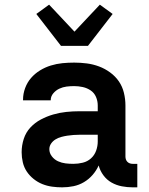

<svg xmlns="http://www.w3.org/2000/svg" viewBox="-20 -797 640 825"><path d="M247 8Q225 8 203.5 5Q182 2 162 -6Q142 -14 124.5 -28Q107 -42 95 -60Q83 -78 78 -99.5Q73 -121 73 -143Q73 -172 82 -200Q91 -228 110.5 -249Q130 -270 155.5 -283.5Q181 -297 208.5 -305Q236 -313 264.5 -316Q293 -319 322 -319H400V-344Q400 -363 392.5 -380.5Q385 -398 369.5 -408.5Q354 -419 335.5 -423Q317 -427 299 -427Q282 -427 266 -425Q250 -423 235 -416Q220 -409 209 -396Q198 -383 198 -367V-366H79V-369Q79 -394 88 -418.5Q97 -443 113.5 -462Q130 -481 152 -494.5Q174 -508 198.5 -515.5Q223 -523 248 -525.5Q273 -528 299 -528Q326 -528 353 -524.5Q380 -521 405.5 -511.5Q431 -502 453.5 -485.5Q476 -469 491 -447Q506 -425 512.5 -398Q519 -371 519 -344V-124Q519 -118 521 -112Q523 -106 527.5 -101.5Q532 -97 538 -95Q544 -93 550 -93H570V8H550Q527 8 503.5 3.5Q480 -1 459.5 -12.5Q439 -24 424.5 -43.5Q410 -63 404 -86Q394 -64 378 -45.5Q362 -27 341 -14.5Q320 -2 296 3Q272 8 247 8ZM295 -93Q316 -93 336 -98Q356 -103 371 -116.5Q386 -130 393 -149.5Q400 -169 400 -189V-218H322Q309 -218 295.5 -217Q282 -216 269 -214Q256 -212 243 -208.5Q230 -205 218.5 -198Q207 -191 199.5 -180Q192 -169 192 -156Q192 -139 203 -125Q214 -111 229.5 -104Q245 -97 261.5 -95Q278 -93 295 -93ZM242 -600 136 -737 191 -777 300 -661 409 -777 464 -737 358 -600Z"/></svg>

Font: R Plex Mono
Style: Bold
Weight: 700
Monospace: yes
Designer: Belleve Invis
Foundry: Belleve Invis
Version: Version 31.8.0